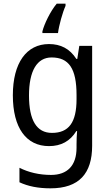

<svg xmlns="http://www.w3.org/2000/svg" viewBox="-20 -786 599 1046"><path d="M337 -754V-766H289C254 -724 221 -655 211 -615V-606H296C301 -647 321 -719 337 -754ZM247 -546C124 -546 50 -443 50 -267C50 -89 123 10 247 10C313 10 362 -17 396 -72H400C398 -53 397 -18 397 0V19C397 117 346 167 258 167C194 167 135 153 86 128V207C133 229 188 240 255 240C411 240 482 159 482 8V-536H412L401 -465H396C360 -521 310 -546 247 -546ZM261 -473C355 -473 397 -413 397 -268V-246C397 -119 355 -62 263 -62C180 -62 138 -130 138 -266C138 -399 181 -473 261 -473Z"/></svg>

Font: Noto Sans Armenian SemiCondensed
Style: Regular
Weight: 400
Width: 4
Designer: Monotype Design Team
Foundry: Monotype Imaging Inc.
Version: Version 2.008